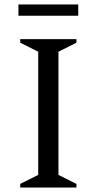

<svg xmlns="http://www.w3.org/2000/svg" viewBox="-20 -834 430 854"><path d="M70 0V-16L150 -56V-604L70 -644V-660H320V-644L240 -604V-56L320 -16V0ZM62 -764V-814H328V-764Z"/></svg>

Font: Spectral SC
Style: Regular
Weight: 400
Designer: Jean-Baptiste Levee
Foundry: Production Type
Version: Version 2.001